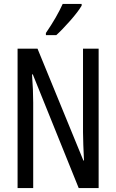

<svg xmlns="http://www.w3.org/2000/svg" viewBox="-20 -963 594 983"><path d="M485 0V-714H405V-286Q405 -258 406.5 -221.5Q408 -185 410 -141H407L172 -714H70V0H150V-438Q150 -500 144 -582H148L383 0ZM398 -943H301Q271 -876 215 -794V-783H268Q298 -810 339 -856.5Q380 -903 398 -934Z"/></svg>

Font: Noto Sans Display Condensed
Style: Regular
Weight: 400
Width: 3
Designer: Monotype Design Team
Foundry: Monotype Imaging Inc.
Version: Version 1.900